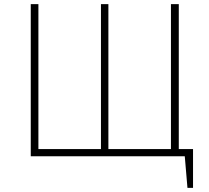

<svg xmlns="http://www.w3.org/2000/svg" viewBox="-20 -757 1014 930"><path d="M846 -35V-737H808V-35H505V-737H469V-35H166V-737H129V0H875L888 153H915V-35Z"/></svg>

Font: Glow Sans SC Normal ExtraLight
Style: Regular
Weight: 200
Designer: Ryoko NISHIZUKA (kana, bopomofo & ideographs); Paul D. Hunt (Latin, Greek & Cyrillic); Sandoll Communications, Soo-young
Version: Version 0.93